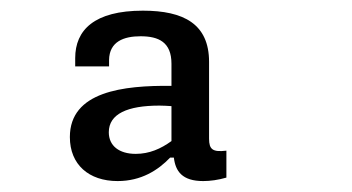

<svg xmlns="http://www.w3.org/2000/svg" viewBox="-20 -795 660 360"><path d="M248 -775C156.5 -775 121 -738.5 121 -686V-670.5H184.5V-682.5C185 -717 212 -727 243.5 -727C277.5 -727 301.5 -716 301.5 -675.5V-634C211 -635 111 -623.5 111 -538C111 -486.5 146.5 -455.5 200.5 -455.5C245 -455.5 276.5 -476 299 -499.5H306C309 -474 321.5 -455.5 361 -455.5C374 -455.5 389 -457.5 404.5 -462V-512.5C379 -509.5 372 -514.5 372 -535V-679C372 -750 324.5 -775 248 -775ZM184 -547C184 -581.5 219 -597 279 -597C286 -597 294 -596.5 301.5 -596V-530.5C281.5 -516 260 -506.5 234.5 -506.5C203.5 -506.5 184 -521.5 184 -547Z"/></svg>

Font: Monaspace Argon
Style: Regular
Weight: 400
Designer: Riley Cran & the Lettermatic Team
Foundry: Lettermatic
Version: Version 1.200 (Monaspace Argon)